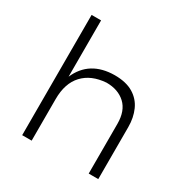

<svg xmlns="http://www.w3.org/2000/svg" viewBox="-169 -884 995 1026"><g transform="rotate(30 329.0 -371.0)"><path d="M574.5 0H515.5V-307Q515.5 -387 471.5 -427.8Q427.5 -468.5 355.5 -468.5Q264 -462 213.8 -408Q163.5 -354 163.5 -256.5V0H105V-742H163.5V-394.5Q219.5 -523.5 373.5 -525Q444.5 -525 488.8 -498.2Q533 -471.5 553.8 -425.2Q574.5 -379 574.5 -320.5Z"/></g></svg>

Font: Argentum Novus Light
Style: Regular
Weight: 300
Designer: Julieta Ulanovsky (font) & Cristiano Sobral (main changes)
Foundry: Julieta Ulanovsky (font) & Cristiano Sobral (main changes)
Version: Version 3.00;November 27, 2020;FontCreator 13.0.0.2655 64-bi